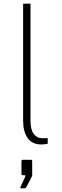

<svg xmlns="http://www.w3.org/2000/svg" viewBox="-20 -782 333 1038"><path d="M105 -129V-762H145V-129Q145 -81 162.5 -58Q180 -35 205 -35H238V-5Q221 -1 204 -1Q153 -1 129 -36Q105 -71 105 -129ZM91 228 116 174Q120 165 112 165H104Q99 165 97.5 163Q96 161 96 156V90Q96 82 103 82H148Q154 82 154 89V165L153 171L122 230Q120 234 117 235Q114 236 108 236H95Q92 236 90.5 233.5Q89 231 91 228Z"/></svg>

Font: Morrison Thin
Style: Regular
Weight: 100
Designer: Pablo Impallari, Rodrigo Fuenzalida (Modified by Dan O. Williams)
Version: Version 0.03;June 6, 2019;FontCreator 11.5.0.2425 64-bit; tt